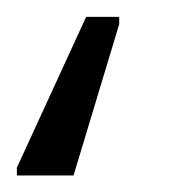

<svg xmlns="http://www.w3.org/2000/svg" viewBox="-30 -50 202 230"><path d="M58.1 160.2 112.8 -21V-29.8H73.2L-9.8 150.9V160.2Z"/></svg>

Font: Noto Reveo Sans
Style: Regular
Weight: 300
Designer: Monotype Design Team
Foundry: Monotype Imaging Inc.
Version: Version 2.007